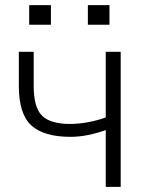

<svg xmlns="http://www.w3.org/2000/svg" viewBox="-20 -731 572 751"><path d="M452.1 0H393.6V-222.2Q359.4 -210 324.5 -202.9Q289.6 -195.8 255.4 -195.8Q151.4 -195.8 102.5 -240.5Q53.7 -285.2 53.7 -394.5V-528.3H111.8V-394.5Q111.8 -310.1 144.8 -278.1Q177.7 -246.1 255.4 -246.1Q291 -246.6 326.7 -253.4Q362.3 -260.3 393.6 -271.5V-528.3H452.1ZM408.2 -634.3H323.7V-710.9H408.2ZM179.2 -634.3H94.2V-710.9H179.2Z"/></svg>

Font: Roboto Web
Style: Light
Weight: 300
Designer: Google
Version: Version 1.200310; 2013